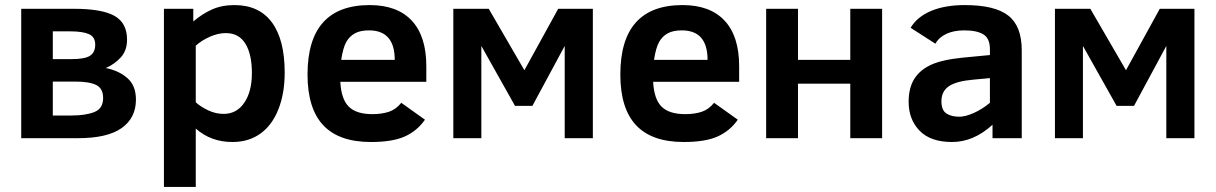

<svg xmlns="http://www.w3.org/2000/svg" viewBox="-20 -547 4812 760"><path d="M518.1 -152.8Q518.1 -80.1 461.4 -40Q404.8 0 288.1 0H64V-512.2H272Q383.8 -512.2 433.3 -484.1Q482.9 -456.1 482.9 -390.1Q482.9 -346.2 457.5 -319.1Q432.1 -292 398.9 -277.8Q451.2 -267.1 484.6 -237.5Q518.1 -208 518.1 -152.8ZM356.9 -370.1Q356.9 -400.9 332 -411.9Q307.1 -422.9 257.8 -422.9H189V-313H263.2Q315.9 -313 336.4 -326.4Q356.9 -339.8 356.9 -370.1ZM388.2 -159.2Q388.2 -196.8 361.1 -210.4Q334 -224.1 277.8 -224.1H189V-89.8H262.2Q318.8 -89.8 353.5 -103.5Q388.2 -117.2 388.2 -159.2Z M1106.9 -259.8Q1106.9 -177.2 1082 -114.3Q1057.1 -51.3 1010.7 -18.1Q964.4 15.1 899.9 15.1Q814.9 15.1 754.9 -38.1V192.9H628.9V-512.2H745.1V-461.9Q780.3 -492.2 819.1 -509.5Q857.9 -526.9 908.2 -526.9Q1005.4 -526.9 1056.2 -458.5Q1106.9 -390.1 1106.9 -259.8ZM977.1 -257.8Q977.1 -332.5 951.2 -374.3Q925.3 -416 874 -416Q843.3 -416 810.8 -401.6Q778.3 -387.2 754.9 -366.2V-142.1Q774.9 -124 804.4 -110.1Q834 -96.2 865.2 -96.2Q917 -96.2 947 -140.4Q977.1 -184.6 977.1 -257.8Z M1327.1 -223.1Q1330.6 -154.8 1360.4 -125Q1390.1 -95.2 1454.1 -95.2Q1491.2 -95.2 1519.3 -104.5Q1547.4 -113.8 1568.4 -140.1L1662.1 -73.2Q1631.3 -28.8 1582.3 -6.8Q1533.2 15.1 1448.2 15.1Q1321.8 15.1 1259.5 -51.3Q1197.3 -117.7 1197.3 -252Q1197.3 -526.9 1443.4 -526.9Q1552.7 -526.9 1610.1 -465.1Q1667.5 -403.3 1667.5 -285.2V-223.1ZM1542.5 -310.1Q1542.5 -426.8 1440.4 -426.8Q1406.7 -426.8 1385.3 -415.3Q1363.8 -403.8 1350.8 -381.1Q1337.9 -358.4 1330.6 -310.1Z M2326.7 0H2215.3V-365.2L2087.4 -127.9H2018.6L1885.3 -365.2V0H1774.4V-512.2H1914.6L2055.7 -269L2189.5 -512.2H2326.7Z M2565.4 -223.1Q2568.8 -154.8 2598.6 -125Q2628.4 -95.2 2692.4 -95.2Q2729.5 -95.2 2757.6 -104.5Q2785.6 -113.8 2806.6 -140.1L2900.4 -73.2Q2869.6 -28.8 2820.6 -6.8Q2771.5 15.1 2686.5 15.1Q2560.1 15.1 2497.8 -51.3Q2435.5 -117.7 2435.5 -252Q2435.5 -526.9 2681.6 -526.9Q2791 -526.9 2848.4 -465.1Q2905.8 -403.3 2905.8 -285.2V-223.1ZM2780.8 -310.1Q2780.8 -426.8 2678.7 -426.8Q2645 -426.8 2623.5 -415.3Q2602.1 -403.8 2589.1 -381.1Q2576.2 -358.4 2568.8 -310.1Z M3471.7 0H3345.7V-215.8H3138.7V0H3012.7V-512.2H3138.7V-310.1H3345.7V-512.2H3471.7Z M3908.7 0V-53.2Q3834 15.1 3748.5 15.1Q3663.6 15.1 3620.1 -29.5Q3576.7 -74.2 3576.7 -144Q3576.7 -198.7 3598.9 -234.4Q3621.1 -270 3664.8 -290.3Q3708.5 -310.5 3790.5 -318.8L3898.4 -329.1V-352.1Q3898.4 -395 3872.6 -410.9Q3846.7 -426.8 3796.9 -426.8Q3755.9 -426.8 3726.3 -413.1Q3696.8 -399.4 3682.6 -374L3584.5 -437Q3610.4 -480.5 3665.5 -503.7Q3720.7 -526.9 3798.8 -526.9Q3918.5 -526.9 3971.4 -485.1Q4024.4 -443.4 4024.4 -348.1V0ZM3898.4 -237.8 3834.5 -231.9Q3766.6 -226.1 3736.6 -206.1Q3706.5 -186 3706.5 -146Q3706.5 -110.8 3726.1 -97.9Q3745.6 -85 3777.8 -85Q3800.8 -85 3833.7 -99.4Q3866.7 -113.8 3898.4 -140.1Z M4708 0H4596.7V-365.2L4468.8 -127.9H4399.9L4266.6 -365.2V0H4155.8V-512.2H4295.9L4437 -269L4570.8 -512.2H4708Z"/></svg>

Font: Clear Sans
Style: Bold
Weight: 700
Foundry: Intel Corporation
Version: Version 1.00